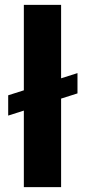

<svg xmlns="http://www.w3.org/2000/svg" viewBox="-20 -770 355 790"><path d="M298.8 -469.2V-385.7L231.4 -364.3V0H78.1V-314.9L13.7 -294.4V-377.9L78.1 -398.4V-750H231.4V-447.8Z"/></svg>

Font: Vazirmatn RD FD ExtraBold
Style: Regular
Weight: 800
Designer: Saber Rastikerdar
Foundry: Saber Rastikerdar
Version: Version 33.003